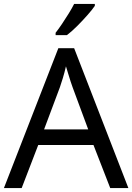

<svg xmlns="http://www.w3.org/2000/svg" viewBox="-20 -964 679 984"><path d="M545 0 459 -221H176L91 0H0L279 -717H360L638 0ZM352 -517Q349 -525 342 -546Q335 -567 328.5 -589.5Q322 -612 318 -624Q311 -593 302 -563.5Q293 -534 287 -517L206 -301H432ZM466 -934Q454 -916 429 -887.5Q404 -859 375.5 -830.5Q347 -802 323 -784H265V-796Q280 -815 297.5 -841Q315 -867 332 -894.5Q349 -922 360 -944H466Z"/></svg>

Font: Noto Sans Inscriptional Pahlavi
Style: Regular
Weight: 400
Designer: Monotype Design Team
Foundry: Monotype Imaging Inc.
Version: Version 2.003; ttfautohint (v1.8.4.7-5d5b)